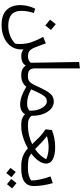

<svg xmlns="http://www.w3.org/2000/svg" viewBox="699 -1502 1059 2498"><g transform="rotate(90 1229.0 -253.5)"><path d="M707 0Q656 0 623 -30Q624 -22 624 -3Q624 80 579 139Q534 198 462 227Q390 256 308 256Q174 256 110.5 191Q47 126 47 12Q47 -85 93 -181L150 -164Q122 -84 122 0Q122 169 316 169Q379 169 439.5 147Q500 125 549 78Q553 50 553 18Q553 -67 527.5 -139Q502 -211 460 -285L545 -320Q583 -211 604 -162Q625 -118 650.5 -102.5Q676 -87 715 -87L727 -41ZM236 -375 295 -449 371 -387 312 -313Z M977 -41 957 0Q872 0 834 -59Q813 -25 782 -12.5Q751 0 707 0L687 -41L714 -87Q738 -87 761.5 -96.5Q785 -106 797 -123L787 -753L870 -763V-180Q870 -132 892 -109.5Q914 -87 964 -87Z M1613 -43 1593 0Q1551 0 1518.5 -13.5Q1486 -27 1466 -49Q1430 14 1339 14Q1238 14 1109 -66Q1057 0 967 0H957L937 -41L964 -87H980Q1016 -87 1041.5 -107.5Q1067 -128 1095 -190Q1140 -288 1168.5 -335Q1197 -382 1227.5 -402.5Q1258 -423 1304 -423Q1355 -423 1396.5 -387Q1438 -351 1462.5 -287.5Q1487 -224 1487 -144V-132Q1506 -111 1532.5 -99Q1559 -87 1600 -87ZM1300 -333Q1271 -333 1250.5 -318.5Q1230 -304 1206 -261.5Q1182 -219 1143 -128Q1202 -97 1244.5 -86.5Q1287 -76 1330 -76Q1387 -76 1420 -107Q1423 -169 1406 -221Q1389 -273 1360.5 -303Q1332 -333 1300 -333Z M2193 -41 2173 0H2135Q2071 0 2015.5 -20.5Q1960 -41 1910 -86Q1841 -47 1766 -23.5Q1691 0 1630 0H1593L1573 -41L1600 -87H1615Q1741 -87 1856 -142Q1803 -199 1766 -234.5Q1729 -270 1663 -317L1673 -399Q1778 -441 1892 -441Q2001 -441 2055 -409.5Q2109 -378 2109 -326Q2109 -276 2073.5 -225.5Q2038 -175 1978 -130Q2015 -103 2049.5 -95Q2084 -87 2153 -87H2181ZM1895 -205 1921 -180Q2014 -244 2052 -325Q1986 -356 1892 -356Q1830 -356 1751 -334Q1786 -308 1817 -279.5Q1848 -251 1895 -205Z M2153 -43 2180 -87Q2222 -87 2261 -97.5Q2300 -108 2329 -130Q2329 -230 2276 -381L2363 -410Q2401 -280 2401 -157Q2401 -84 2346 -42Q2291 0 2173 0ZM2309 131 2363 62 2431 118 2377 186ZM2165 140 2218 72 2286 127 2232 195Z"/></g></svg>

Font: FiraGO Book
Style: Italic
Weight: 350
Italic angle: -8°
Designer: bBox Type GmbH
Foundry: bBox Type GmbH
Version: Version 1.001